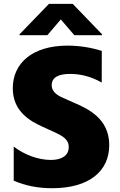

<svg xmlns="http://www.w3.org/2000/svg" viewBox="-20 -976 627 1005"><path d="M228 -791.9 298.3 -874.3 369 -791.9H514.2V-796.5L360.8 -955.6H236.2L82.4 -796.5V-791.9ZM252.8 9.2C449.6 9.2 551.8 -82.4 551.8 -216.3C551.8 -356.5 440 -407 363.6 -440L327.4 -456C288 -473 250.7 -489 250.7 -530.5C250.7 -572.8 289.8 -589.1 347.3 -589.1C398.4 -589.1 454.9 -576.7 512.4 -544L512.8 -709.5C452.8 -728.7 389.9 -737.2 333.8 -737.2C147.7 -737.2 46.9 -643.8 46.9 -514.2C46.9 -390.6 139.9 -341.6 202.1 -312.9L260.7 -286.2C305.8 -265.6 339.8 -247.9 339.8 -206C339.8 -161.9 303.3 -138.8 246.1 -138.8C183.6 -138.8 109.4 -164.1 51.8 -208.8V-30.5C112.9 -3.6 179.3 9.2 252.8 9.2Z"/></svg>

Font: TID UI Extra Bold
Style: Regular
Weight: 800
Designer: The TID Project Authors
Foundry: Bakken & Bæck
Version: Version 1.001;hotconv 1.0.109;makeotfexe 2.5.65596